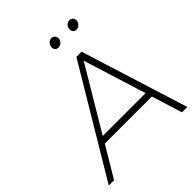

<svg xmlns="http://www.w3.org/2000/svg" viewBox="-240 -1034 1179 1179"><g transform="rotate(-45 349.0 -444.5)"><path d="M16.1 0 434.1 -699.2H479L698.2 0H651.9L589.8 -199.2H181.2L62 0ZM205.1 -241.2H577.1L449.2 -650.9ZM374.3 -827.4Q365.7 -837.9 368.2 -853Q370.6 -868.2 381.8 -878.7Q393.1 -889.2 407.2 -889.2Q421.4 -889.2 430.2 -878.7Q439 -868.2 437 -853Q435.1 -837.9 423.1 -827.4Q411.1 -816.9 397 -816.9Q382.8 -816.9 374.3 -827.4ZM523.9 -853Q526.4 -868.2 537.6 -878.7Q548.8 -889.2 563 -889.2Q577.1 -889.2 585.9 -878.7Q594.7 -868.2 592.8 -853Q590.3 -837.9 578.9 -827.4Q567.4 -816.9 553.2 -816.9Q539.1 -816.9 530.5 -827.4Q522 -837.9 523.9 -853Z"/></g></svg>

Font: Trueno UltraLight
Style: Italic
Weight: 250
Designer: Julieta Ulanovsky
Foundry: Julieta Ulanovsky
Version: Version 3.001b | FøM Fix